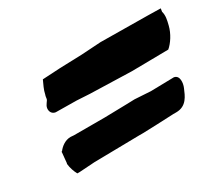

<svg xmlns="http://www.w3.org/2000/svg" viewBox="-76 -685 777 681"><g transform="rotate(-30 312.5 -345.0)"><path d="M66 -254C65 -240 63 -228 62 -213L61 -212C63 -193 69 -177 76 -164H87L148 -168L332 -171H350L407 -173L476 -176H488C531 -176 544 -211 555 -237C562 -253 566 -284 543 -288H542L448 -286C426 -287 405 -289 383 -290L350 -289L260 -287H133L120 -288C97 -288 79 -273 69 -260L66 -258ZM99 -418C97 -404 104 -392 118 -390L203 -389L256 -386L425 -381L575 -383C593 -398 612 -427 619 -456C624 -476 628 -493 623 -510L625 -523L573 -524L380 -526L300 -521L209 -518L137 -514C130 -498 121 -482 117 -462C115 -458 115 -451 114 -447C113 -440 101 -431 99 -418Z"/></g></svg>

Font: Vapor
Style: BdObl
Weight: 700
Foundry: Cannot Into Space Fonts
Version: Version 0.179